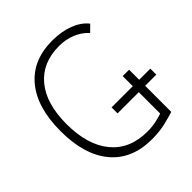

<svg xmlns="http://www.w3.org/2000/svg" viewBox="-195 -834 975 975"><g transform="rotate(-45 293.0 -346.5)"><path d="M337.9 9.8Q195.3 9.8 117.2 -83.7Q39.1 -177.2 39.1 -347.7Q39.1 -517.1 116.2 -610.1Q193.4 -703.1 334 -703.1Q400.4 -703.1 451.9 -683.3Q503.4 -663.6 531.7 -627.4L498 -594.2Q469.7 -625.5 428.5 -642.3Q387.2 -659.2 339.8 -659.2Q219.2 -659.2 152.6 -578.9Q85.9 -498.5 85.9 -352.5Q85.9 -201.2 155 -117.7Q224.1 -34.2 349.6 -34.2Q383.8 -34.2 411.6 -40.3Q439.5 -46.4 460 -53.2V-207H307.6V-250H460V-322.3H505.9V-250H585.9V-207H505.9V-19.5Q486.3 -13.2 441.4 -1.7Q396.5 9.8 337.9 9.8Z"/></g></svg>

Font: Cascadia Mono NF ExtraLight
Style: Regular
Weight: 200
Monospace: yes
Designer: Aaron Bell
Foundry: Saja Typeworks
Version: Version 2404.023; ttfautohint (v1.8.4)